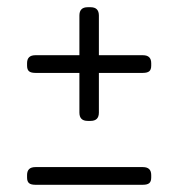

<svg xmlns="http://www.w3.org/2000/svg" viewBox="-20 -512 494 532"><path d="M200 -200V-310H78Q66 -310 60.5 -314.5Q55 -319 55 -330V-337Q55 -359 78 -359H200V-469Q200 -492 223 -492H231Q254 -492 254 -469V-359H376Q399 -359 399 -337V-330Q399 -319 393.5 -314.5Q388 -310 376 -310H254V-200Q254 -177 231 -177H223Q200 -177 200 -200ZM55 -20V-27Q55 -49 78 -49H376Q399 -49 399 -27V-20Q399 -9 393.5 -4.5Q388 0 376 0H78Q66 0 60.5 -4.5Q55 -9 55 -20Z"/></svg>

Font: Mitr ExtraLight
Style: Regular
Weight: 250
Designer: Thanarat Vachiruckul
Foundry: Cadson Demak Co.,Ltd.
Version: Version 1.000